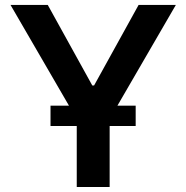

<svg xmlns="http://www.w3.org/2000/svg" viewBox="-20 -747 745 767"><path d="M22 -727.3H170.8L348.7 -405.5H355.8L533.7 -727.3H682.5L418 -271.3V0H286.6V-271.3ZM181.8 -243.6V-324.9H522V-243.6Z"/></svg>

Font: Inter Zeller Semi Bold
Style: Regular
Weight: 600
Designer: Rasmus Andersson; Joe Bland
Foundry: zeller
Version: Version 3.015;git-dec3a8cb1